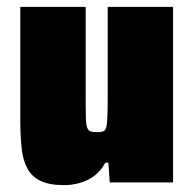

<svg xmlns="http://www.w3.org/2000/svg" viewBox="-20 -530 563 558"><path d="M166 8Q124 8 98.5 -4Q73 -16 60 -39.5Q47 -63 43 -98.5Q39 -134 39 -182V-510H229V-240Q229 -207 229.5 -188Q230 -169 233 -160Q236 -151 242.5 -148.5Q249 -146 261 -146Q273 -146 279.5 -148Q286 -150 288.5 -159Q291 -168 292 -189Q293 -210 293 -247V-510H483V0H299L295 -57H286Q273 -33 254 -19Q235 -5 212.5 1.5Q190 8 166 8Z"/></svg>

Font: Saira SemiCondensed Black
Style: Regular
Weight: 900
Width: 4
Designer: Hector Gatti with collaboration of the Omnibus-Type team
Foundry: Omnibus-Type
Version: Version 1.101